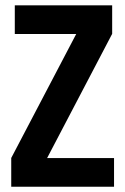

<svg xmlns="http://www.w3.org/2000/svg" viewBox="-20 -708 475 728"><path d="M36.1 -687.7V-579.1H269L22.6 -109V0H412.4V-108.6H158.6L405.3 -579.7V-687.7Z"/></svg>

Font: Secuela Black
Style: Regular
Weight: 900
Designer: Fernando Haro
Foundry: deFharo
Version: Version 1.704